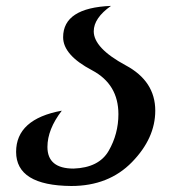

<svg xmlns="http://www.w3.org/2000/svg" viewBox="-20 -616 591 646"><path d="M219.7 9.8Q34.2 8.3 34.2 -105Q34.2 -215.3 188 -243.7Q139.6 -180.7 139.6 -121.6Q139.6 -48.8 227.5 -48.8Q313 -51.8 345.7 -108.6Q378.4 -165.5 378.4 -231.9Q378.4 -332.5 290 -379.4Q192.4 -430.7 192.4 -490.7Q192.4 -589.8 353.5 -596.2Q295.4 -555.2 295.4 -510.7Q295.4 -454.1 403.3 -396Q502.4 -342.8 502.4 -243.7Q502.4 -150.9 424.1 -70.6Q345.7 9.8 219.7 9.8Z"/></svg>

Font: Kelvinch
Style: Bold Italic
Weight: 700
Italic angle: -10°
Designer: Paul James Miller
Foundry: High-Logic / Made with FontCreator
Version: Version 3.30 September 23, 2016